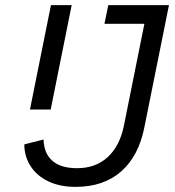

<svg xmlns="http://www.w3.org/2000/svg" viewBox="-20 -718 683 750"><path d="M403 -698H640L544 -221Q522 -109 453.5 -48.5Q385 12 275 12Q214 12 169 -9.5Q124 -31 99.5 -69Q75 -107 75 -154L150 -173Q152 -118 185 -89.5Q218 -61 281 -61Q354 -61 401 -104.5Q448 -148 464 -227L544 -625H388ZM97 -290 179 -698H260L178 -290Z"/></svg>

Font: IBM Plex Sans Var
Style: Italic
Weight: 400
Italic angle: -11.31°
Designer: Mike Abbink, Paul van der Laan, Pieter van Rosmalen
Foundry: Bold Monday
Version: Version 1.001